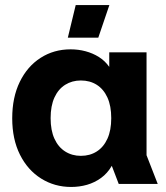

<svg xmlns="http://www.w3.org/2000/svg" viewBox="-20 -730 657 762"><path d="M262.4 12Q196.6 12 143.3 -21.4Q89.9 -54.8 59.2 -116.1Q28.5 -177.4 28.5 -260.5Q28.5 -343.6 58.5 -405.1Q88.5 -466.7 141.1 -500.4Q193.7 -534.2 260.3 -534.2Q291 -534.2 319.5 -526.6Q348.1 -519 372.3 -503.9Q396.5 -488.8 413.6 -464.6V-522.2H561.6V-114L606 0H451.2L423.7 -71.9Q406.5 -42.2 381 -23.7Q355.6 -5.3 325.4 3.4Q295.3 12 262.4 12ZM300.9 -111.5Q336.8 -111.5 363.9 -128.8Q391.1 -146.1 406.3 -179.4Q421.5 -212.6 421.5 -261.2Q421.5 -309.8 406.3 -343.1Q391.1 -376.3 363.9 -393.5Q336.8 -410.6 300.9 -410.6Q266 -410.6 238.7 -393.5Q211.3 -376.3 196.1 -343.1Q180.9 -309.8 180.9 -261.2Q180.9 -212.6 196.1 -179.4Q211.3 -146.1 238.7 -128.8Q266 -111.5 300.9 -111.5ZM249.2 -580.5 280.5 -710H414.1L370.1 -580.5Z"/></svg>

Font: TikTok Sans Light
Style: Regular
Weight: 300
Version: Version 4.000